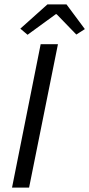

<svg xmlns="http://www.w3.org/2000/svg" viewBox="-20 -858 408 878"><path d="M35 0H113L245 -656H166ZM106 -699 235 -793H239L329 -700L368 -725L284 -838H197L73 -727Z"/></svg>

Font: Source Sans Pro
Style: Italic
Weight: 400
Italic angle: -11°
Designer: Paul D. Hunt
Foundry: Adobe Systems Incorporated
Version: Version 3.006;hotconv 1.0.111;makeotfexe 2.5.65597